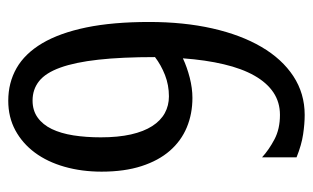

<svg xmlns="http://www.w3.org/2000/svg" viewBox="-162 -560 736 451"><g transform="rotate(-90 205.5 -335.0)"><path d="M160.6 -44.9Q190.4 -44.9 213.4 -60.3Q236.3 -75.7 252.9 -105Q269.5 -134.3 279.5 -176.8Q289.6 -219.2 293.5 -272.9Q272.9 -263.2 248 -256.8Q223.1 -250.5 200.7 -250.5Q163.1 -250.5 131.3 -263.7Q99.6 -276.9 76.4 -303.5Q53.2 -330.1 40.3 -370.1Q27.3 -410.2 27.3 -463.9Q27.3 -510.7 38.8 -551Q50.3 -591.3 72 -620.6Q93.8 -649.9 124.5 -666.5Q155.3 -683.1 193.8 -683.1Q236.3 -683.1 270.5 -663.6Q304.7 -644 328.9 -603.3Q353 -562.5 366 -500Q378.9 -437.5 378.9 -352.1Q378.9 -271 363.8 -203.9Q348.6 -136.7 320.3 -88.4Q292 -40 251.5 -13.4Q210.9 13.2 160.6 13.2Q139.6 13.2 115 9.5Q90.3 5.9 61 -5.9V-86.9Q78.6 -70.8 103 -57.9Q127.4 -44.9 160.6 -44.9ZM204.1 -305.7Q230.5 -305.7 254.2 -314.9Q277.8 -324.2 296.4 -338.4V-337.9Q296.4 -416.5 290.3 -471.4Q284.2 -526.4 271.7 -560.8Q259.3 -595.2 240 -610.6Q220.7 -626 194.3 -626Q170.9 -626 154.3 -614Q137.7 -602.1 127.4 -580.8Q117.2 -559.6 112.5 -530Q107.9 -500.5 107.9 -465.8Q107.9 -425.3 114.7 -395Q121.6 -364.7 134.3 -345Q147 -325.2 164.8 -315.4Q182.6 -305.7 204.1 -305.7Z"/></g></svg>

Font: Crushed
Style: Regular
Weight: 400
Width: 3
Designer: Astigmatic (AOETI)
Foundry: Astigmatic (AOETI)
Version: Version 001.001